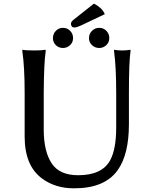

<svg xmlns="http://www.w3.org/2000/svg" viewBox="-20 -1022 835 1061"><path d="M103.5 -738.3V-747.1Q123 -743.2 168.9 -743.2Q211.9 -743.2 232.4 -747.1V-738.3Q222.7 -672.9 221.7 -508.8V-305.7Q221.7 -187.5 264.6 -120.6Q307.6 -53.7 412.1 -53.7Q543.9 -53.7 588.9 -136.7Q622.1 -198.2 622.1 -316.4V-508.8Q622.1 -652.3 610.4 -738.3V-747.1Q629.9 -743.2 655.3 -743.2Q680.7 -743.2 701.2 -747.1V-738.3Q692.4 -678.7 692.4 -508.8V-335.9Q692.4 -168 629.9 -81.1Q557.6 19.5 387.7 18.6Q286.1 18.6 212.9 -35.2Q116.2 -105.5 116.2 -267.6V-508.8Q116.2 -652.3 103.5 -738.3ZM272.5 -811.5Q272.5 -835 288.6 -851.6Q304.7 -868.2 328.1 -868.2Q351.6 -868.2 367.7 -851.6Q383.8 -835 383.8 -811.5Q383.8 -788.1 367.2 -772.5Q350.6 -756.8 328.1 -756.8Q304.7 -756.8 288.6 -772.5Q272.5 -788.1 272.5 -811.5ZM386.7 -913.1 499 -1002Q542 -980.5 557.6 -947.3L558.6 -943.4L428.7 -881.8Q404.3 -870.1 392.6 -870.1Q380.9 -870.1 376.5 -876Q372.1 -881.8 372.1 -891.6Q372.1 -901.4 386.7 -913.1ZM471.7 -811.5Q471.7 -835 488.3 -851.6Q504.9 -868.2 528.3 -868.2Q551.8 -868.2 567.9 -851.6Q584 -835 584 -811.5Q584 -788.1 567.4 -772.5Q550.8 -756.8 528.3 -756.8Q504.9 -756.8 488.3 -772.5Q471.7 -788.1 471.7 -811.5Z"/></svg>

Font: GenEi LateMin P v2
Style: Medium
Weight: 500
Designer: o_tamon (Modified)
Foundry: o_tamon / Adobe Systems Incorporated / FONT 910 / Philipp H. Poll
Version: Version 2.1;Original Version 1.004